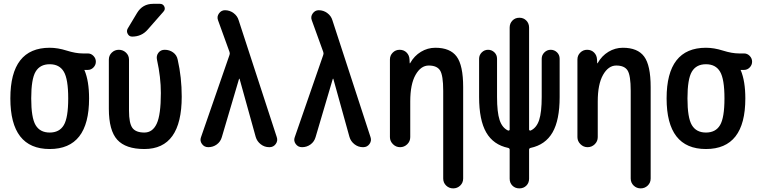

<svg xmlns="http://www.w3.org/2000/svg" viewBox="-20 -785 4040 1024"><path d="M320.3 -402.8Q296.9 -442.4 245.1 -442.4Q193.4 -442.4 169.9 -402.8Q146.5 -363.3 146.5 -260.3Q146.5 -157.2 169.9 -117.7Q193.4 -78.1 245.1 -78.1Q296.9 -78.1 320.3 -117.7Q343.8 -157.2 343.8 -260.3Q343.8 -363.3 320.3 -402.8ZM245.1 -530.3Q288.1 -530.3 335.9 -515.1Q383.8 -500 420.9 -500H448.2Q465.8 -500 478.5 -486.8Q491.2 -473.6 491.2 -456.1Q491.2 -438.5 478.5 -425.3Q465.8 -412.1 448.2 -412.1H430.7H429.7V-411.1L430.7 -410.2Q455.1 -352.5 455.1 -259.8Q455.1 9.8 245.1 9.8Q35.2 9.8 35.2 -260.3Q35.2 -530.3 245.1 -530.3Z M750 9.8Q650.4 9.8 605.5 -39.6Q560.5 -88.9 560.5 -205.1V-466.8Q560.5 -489.3 576.2 -504.4Q591.8 -519.5 613.8 -519.5Q635.7 -519.5 651.9 -504.4Q668 -489.3 668 -466.8V-194.3Q668 -127.9 686 -103Q704.1 -78.1 750 -78.1Q793.9 -78.1 815.9 -125.5Q837.9 -172.9 837.9 -289.1Q837.9 -373 817.4 -465.8Q812.5 -487.3 824.7 -503.4Q836.9 -519.5 858.4 -519.5Q883.8 -519.5 903.3 -505.4Q922.9 -491.2 927.7 -466.8Q949.2 -372.1 949.2 -269.5Q949.2 9.8 750 9.8ZM796.9 -764.6H833Q849.6 -764.6 856.4 -750Q863.3 -735.4 851.6 -722.7L767.6 -627Q735.4 -589.8 684.6 -589.8Q668.9 -589.8 661.1 -604.5Q653.3 -619.1 661.1 -632.8L710.9 -715.8Q740.2 -764.6 796.9 -764.6Z M1090.8 0Q1069.3 0 1057.1 -17.1Q1044.9 -34.2 1051.8 -52.7L1204.1 -492.2Q1207 -500 1204.1 -507.8L1142.6 -677.7Q1135.7 -696.3 1147.9 -713.4Q1160.2 -730.5 1179.7 -730.5Q1205.1 -730.5 1225.6 -715.3Q1246.1 -700.2 1252.9 -676.8L1456.1 -53.7Q1462.9 -34.2 1450.7 -17.1Q1438.5 0 1417 0H1416Q1390.6 0 1370.6 -15.6Q1350.6 -31.2 1343.8 -54.7L1257.8 -364.3Q1257.8 -365.2 1255.9 -365.2Q1254.9 -365.2 1254.9 -364.3L1163.1 -53.7Q1156.2 -29.3 1136.2 -14.6Q1116.2 0 1090.8 0Z M1590.8 0Q1569.3 0 1557.1 -17.1Q1544.9 -34.2 1551.8 -52.7L1704.1 -492.2Q1707 -500 1704.1 -507.8L1642.6 -677.7Q1635.7 -696.3 1647.9 -713.4Q1660.2 -730.5 1679.7 -730.5Q1705.1 -730.5 1725.6 -715.3Q1746.1 -700.2 1752.9 -676.8L1956.1 -53.7Q1962.9 -34.2 1950.7 -17.1Q1938.5 0 1917 0H1916Q1890.6 0 1870.6 -15.6Q1850.6 -31.2 1843.8 -54.7L1757.8 -364.3Q1757.8 -365.2 1755.9 -365.2Q1754.9 -365.2 1754.9 -364.3L1663.1 -53.7Q1656.2 -29.3 1636.2 -14.6Q1616.2 0 1590.8 0Z M2059.6 -53.7V-467.8Q2059.6 -489.3 2074.7 -504.4Q2089.8 -519.5 2111.3 -519.5Q2133.8 -519.5 2148.4 -504.9Q2163.1 -490.2 2164.1 -467.8L2165 -448.2Q2165 -447.3 2166 -447.3Q2168 -447.3 2168 -449.2Q2189.5 -487.3 2225.1 -508.8Q2260.7 -530.3 2301.8 -530.3Q2380.9 -530.3 2415.5 -483.4Q2450.2 -436.5 2450.2 -320.3V167Q2450.2 189.5 2434.6 204.6Q2418.9 219.7 2397 219.7Q2375 219.7 2359.4 204.6Q2343.8 189.5 2343.8 167V-300.8Q2343.8 -382.8 2327.1 -409.2Q2310.5 -435.5 2266.6 -435.5Q2224.6 -435.5 2196.3 -385.7Q2168 -335.9 2168 -244.1V-53.7Q2168 -31.2 2151.9 -15.6Q2135.7 0 2113.8 0Q2091.8 0 2075.7 -16.1Q2059.6 -32.2 2059.6 -53.7Z M2690.4 3.9Q2611.3 -12.7 2573.2 -78.6Q2535.2 -144.5 2535.2 -267.6V-471.7Q2535.2 -491.2 2549.3 -505.4Q2563.5 -519.5 2583 -519.5Q2602.5 -519.5 2616.7 -505.9Q2630.9 -492.2 2630.9 -471.7V-267.6Q2630.9 -186.5 2644.5 -145Q2658.2 -103.5 2689.5 -88.9Q2692.4 -87.9 2695.3 -89.4Q2698.2 -90.8 2698.2 -93.8V-637.7Q2698.2 -660.2 2712.9 -675.3Q2727.5 -690.4 2750 -690.4Q2772.5 -690.4 2787.1 -675.3Q2801.8 -660.2 2801.8 -637.7V-93.8Q2801.8 -90.8 2804.7 -89.4Q2807.6 -87.9 2810.5 -88.9Q2841.8 -103.5 2855.5 -145Q2869.1 -186.5 2869.1 -267.6V-471.7Q2869.1 -491.2 2883.3 -505.4Q2897.5 -519.5 2917 -519.5Q2936.5 -519.5 2950.7 -505.9Q2964.8 -492.2 2964.8 -471.7V-267.6Q2964.8 -144.5 2926.8 -78.6Q2888.7 -12.7 2809.6 3.9Q2801.8 5.9 2801.8 13.7V168Q2801.8 190.4 2787.1 205.1Q2772.5 219.7 2750 219.7Q2727.5 219.7 2712.9 205.1Q2698.2 190.4 2698.2 168V13.7Q2698.2 5.9 2690.4 3.9Z M3059.6 -53.7V-467.8Q3059.6 -489.3 3074.7 -504.4Q3089.8 -519.5 3111.3 -519.5Q3133.8 -519.5 3148.4 -504.9Q3163.1 -490.2 3164.1 -467.8L3165 -448.2Q3165 -447.3 3166 -447.3Q3168 -447.3 3168 -449.2Q3189.5 -487.3 3225.1 -508.8Q3260.7 -530.3 3301.8 -530.3Q3380.9 -530.3 3415.5 -483.4Q3450.2 -436.5 3450.2 -320.3V167Q3450.2 189.5 3434.6 204.6Q3418.9 219.7 3397 219.7Q3375 219.7 3359.4 204.6Q3343.8 189.5 3343.8 167V-300.8Q3343.8 -382.8 3327.1 -409.2Q3310.5 -435.5 3266.6 -435.5Q3224.6 -435.5 3196.3 -385.7Q3168 -335.9 3168 -244.1V-53.7Q3168 -31.2 3151.9 -15.6Q3135.7 0 3113.8 0Q3091.8 0 3075.7 -16.1Q3059.6 -32.2 3059.6 -53.7Z M3820.3 -402.8Q3796.9 -442.4 3745.1 -442.4Q3693.4 -442.4 3669.9 -402.8Q3646.5 -363.3 3646.5 -260.3Q3646.5 -157.2 3669.9 -117.7Q3693.4 -78.1 3745.1 -78.1Q3796.9 -78.1 3820.3 -117.7Q3843.8 -157.2 3843.8 -260.3Q3843.8 -363.3 3820.3 -402.8ZM3745.1 -530.3Q3788.1 -530.3 3835.9 -515.1Q3883.8 -500 3920.9 -500H3948.2Q3965.8 -500 3978.5 -486.8Q3991.2 -473.6 3991.2 -456.1Q3991.2 -438.5 3978.5 -425.3Q3965.8 -412.1 3948.2 -412.1H3930.7H3929.7V-411.1L3930.7 -410.2Q3955.1 -352.5 3955.1 -259.8Q3955.1 9.8 3745.1 9.8Q3535.2 9.8 3535.2 -260.3Q3535.2 -530.3 3745.1 -530.3Z"/></svg>

Font: Rounded Mgen+ 1m medium
Style: Regular
Weight: 500
Designer: [Source Han Sans]
Ryoko NISHIZUKA  (kana & ideographs); Paul D. Hunt (Latin, Greek & Cyrillic); Wenlong ZHANG  (bopomofo
Version: Version 1.059.20150602